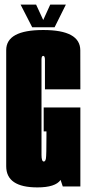

<svg xmlns="http://www.w3.org/2000/svg" viewBox="-20 -811 377 835"><path d="M142.5 4Q7 4 7 -88V-593Q7 -680.5 168 -680.5Q329 -680.5 329.2 -592.2Q329.5 -504 329.5 -422.5H175.5V-551Q175.5 -568 168 -568Q160.5 -568 160.5 -552.5V-137Q160.5 -108.5 170.5 -108.5Q177.5 -108.5 179.8 -122.2Q182 -136 182 -218.5V-239.5H170V-343.5H329.5V0H253L243.5 -28.5Q221 4 142.5 4ZM120 -692.5 69.5 -791H137L168 -724L198.5 -791H266.5L217.5 -692.5Z"/></svg>

Font: Anybody UltraCondensed ExtraBold
Style: Regular
Weight: 800
Width: 1
Designer: Tyler Finck
Foundry: Etcetera Type Company
Version: Version 1.010; ttfautohint (v1.8.3) -l 8 -r 50 -G 200 -x 14 